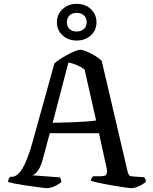

<svg xmlns="http://www.w3.org/2000/svg" viewBox="-20 -979 796 999"><path d="M226 0Q221 0 203 -2Q185 -4 160 -7.5Q135 -11 108.5 -15Q82 -19 59 -23.5Q36 -28 22 -32Q22 -40 25.5 -48Q29 -56 33 -59H42Q54 -59 67 -68Q80 -77 93.5 -97.5Q107 -118 120.5 -151.5Q134 -185 148 -235L263 -649Q272 -658 289.5 -669.5Q307 -681 328 -692.5Q349 -704 368 -712Q387 -720 397 -720Q410 -720 431 -711Q452 -702 474 -689Q496 -676 509 -663L644 -86Q647 -75 651 -68.5Q655 -62 670 -61L730 -57Q732 -53 735 -50Q738 -47 739 -33Q731 -26 718.5 -18.5Q706 -11 691.5 -5.5Q677 0 665 0Q656 0 634.5 -3Q613 -6 586 -10.5Q559 -15 532 -20Q505 -25 484 -30Q463 -35 453 -38Q453 -46 457.5 -53Q462 -60 464 -62H495Q512 -62 522 -64Q532 -66 535.5 -77.5Q539 -89 532 -117L495 -286H239L200 -141Q194 -120 185.5 -104.5Q177 -89 168 -79.5Q159 -70 148 -67L292 -56Q293 -53 296 -47Q299 -41 299 -32Q290 -24 277 -16.5Q264 -9 250 -4.5Q236 0 226 0ZM254 -340Q303 -341 347.5 -342.5Q392 -344 426.5 -346.5Q461 -349 480 -352L420 -618Q398 -633 377 -641.5Q356 -650 336 -654ZM379 -768Q335 -768 305.5 -795Q276 -822 276 -863Q276 -904 305.5 -931.5Q335 -959 379 -959Q424 -959 453 -931.5Q482 -904 482 -863Q482 -822 452.5 -795Q423 -768 379 -768ZM379 -815Q402 -815 416.5 -828Q431 -841 431 -863Q431 -886 416.5 -899Q402 -912 379 -912Q356 -912 342 -899Q328 -886 328 -863Q328 -841 342 -828Q356 -815 379 -815Z"/></svg>

Font: Texturina 12pt
Style: Regular
Weight: 400
Designer: Guillermo Torres Carreño
Foundry: Omnibus-Type
Version: Version 1.002